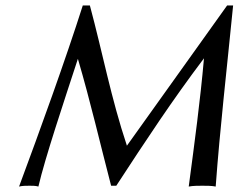

<svg xmlns="http://www.w3.org/2000/svg" viewBox="-20 -682 876 705"><path d="M284 -662C220 -461 128 -207 50 3C62 0 77 0 89 0C100 0 111 0 121 3C145 -101 215 -310 266 -466C313 -306 348 -153 388 0H407C516 -167 612 -313 729 -468C715 -310 695 -163 673 3C689 0 708 0 723 0C738 0 758 0 772 3C788 -214 812 -419 836 -662H814L446 -147C388 -321 357 -487 310 -662Z"/></svg>

Font: Libertinus Sans
Style: Italic
Weight: 400
Italic angle: -12°
Designer: Philipp H. Poll, Khaled Hosny
Foundry: Caleb Maclennan
Version: Version 7.050;RELEASE